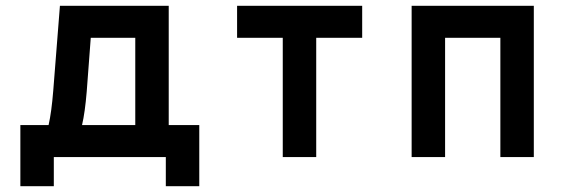

<svg xmlns="http://www.w3.org/2000/svg" viewBox="-20 -540 1945 660"><path d="M665 -110H560V-520H186L163 -228C159 -179 154 -141 147 -110H50V100H165V0H550V100H665ZM262 -110C269 -140 274 -177 278 -224L292 -410H445V-110Z M1225 -410V-520H795V-410H952V0H1067V-410Z M1395 0H1510V-410H1700V0H1815V-520H1395Z"/></svg>

Font: Grotesk 03
Style: Bold
Weight: 500
Designer: Frank Adebiaye, contributions by Jérémy Landes, Ariel Martín Pérez
Foundry: Velvetyne Type Foundry
Version: Version 3.000;Glyphs 3.1.2 (3150)